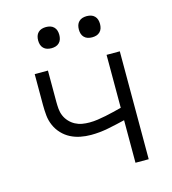

<svg xmlns="http://www.w3.org/2000/svg" viewBox="-109 -822 818 911"><g transform="rotate(-15 300.0 -366.0)"><path d="M444 0V-209Q403 -199 360.5 -190.5Q318 -182 275 -182Q249 -182 223.5 -187Q198 -192 175.5 -203.5Q153 -215 135 -234Q117 -253 106.5 -277Q96 -301 93.5 -326.5Q91 -352 91 -378V-530H156V-378Q156 -360 157.5 -342Q159 -324 166 -307.5Q173 -291 185.5 -277.5Q198 -264 214 -255.5Q230 -247 247.5 -244Q265 -241 283 -241Q304 -241 324 -244Q344 -247 364 -251Q384 -255 404 -260Q424 -265 444 -270V-530H509V0ZM400 -628Q389 -628 379 -631Q369 -634 361.5 -641.5Q354 -649 351 -659Q348 -669 348 -680Q348 -691 351 -701Q354 -711 361.5 -718.5Q369 -726 379 -729Q389 -732 400 -732Q411 -732 421 -729Q431 -726 438.5 -718.5Q446 -711 449 -701Q452 -691 452 -680Q452 -669 449 -659Q446 -649 438.5 -641.5Q431 -634 421 -631Q411 -628 400 -628ZM200 -628Q189 -628 179 -631Q169 -634 161.5 -641.5Q154 -649 151 -659Q148 -669 148 -680Q148 -691 151 -701Q154 -711 161.5 -718.5Q169 -726 179 -729Q189 -732 200 -732Q211 -732 221 -729Q231 -726 238.5 -718.5Q246 -711 249 -701Q252 -691 252 -680Q252 -669 249 -659Q246 -649 238.5 -641.5Q231 -634 221 -631Q211 -628 200 -628Z"/></g></svg>

Font: Iosevka Curly Light Extended
Style: Regular
Weight: 300
Width: 7
Monospace: yes
Designer: Belleve Invis
Foundry: Belleve Invis
Version: Version 11.1.0; ttfautohint (v1.8.3)